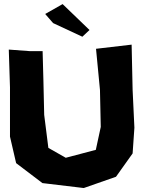

<svg xmlns="http://www.w3.org/2000/svg" viewBox="-20 -904 712 948"><path d="M23.4 -659.2 29.3 -472.7V-229.5L59.6 -98.6L189.5 0L393.6 24.4L552.7 -31.2L634.8 -146.5L643.6 -273.4L634.8 -460L629.9 -683.6L454.1 -663.1L473.6 -460L477.5 -277.3L453.1 -164.1L304.7 -125L218.8 -173.8L198.2 -336.9L194.3 -507.8L190.4 -651.4H128.9ZM203.1 -835 242.2 -790 386.7 -722.7 421.9 -755.9 289.1 -883.8Z"/></svg>

Font: MaokenAssortedSans-TC
Style: Regular
Weight: 500
Version: Version 0.83